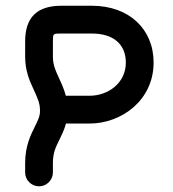

<svg xmlns="http://www.w3.org/2000/svg" viewBox="-20 -655 609 675"><path d="M68.4 -48.8C68.4 -22 90.3 0 117.2 0C144 0 166 -22 166 -48.8V-82C166 -117.7 175.8 -137.7 189.9 -166C197.3 -181.2 206.1 -198.7 211.9 -220.7H295.4C406.2 -220.7 520 -301.8 520 -435.1C520 -553.7 432.6 -634.8 303.2 -634.8H195.8C110.4 -634.8 68.4 -594.2 68.4 -509.3V-455.6C68.4 -407.2 83.5 -371.6 97.2 -342.8C110.8 -312.5 120.1 -294.9 120.6 -268.1C121.1 -246.6 114.3 -233.9 102.1 -209C87.9 -180.7 68.4 -141.1 68.4 -82ZM166 -455.6V-509.3C166 -537.1 166 -537.1 195.8 -537.1H303.2C378.9 -537.1 422.4 -499 422.4 -435.1C422.4 -361.3 357.9 -318.4 295.4 -318.4H211.4C204.6 -344.7 194.3 -365.2 186 -383.8C174.3 -408.7 166 -428.7 166 -455.6Z"/></svg>

Font: Velvelyne Book
Style: Bold
Weight: 700
Designer: Manon Van der Borght et Mariel Nils
Foundry: Velvetyne
Version: Version 1.070;Glyphs 3.3.1 (3343)